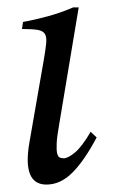

<svg xmlns="http://www.w3.org/2000/svg" viewBox="-20 -477 303 517"><path d="M240.2 -106.9Q207.5 -44.9 175.3 -12.5Q143.1 20 105 20Q39.6 20 59.1 -92.8L98.1 -316.9Q103 -345.2 104.5 -361.8Q106 -378.4 100.3 -386.5Q94.7 -394.5 80.3 -396.7Q65.9 -398.9 39.1 -398.9L42 -418Q72.8 -423.3 108.6 -433.1Q144.5 -442.9 176.8 -457H191.9L139.2 -141.1Q133.3 -108.4 132.6 -90.3Q131.8 -72.3 134 -63.5Q136.2 -54.7 141.1 -52.7Q146 -50.8 151.9 -50.8Q163.1 -50.8 181.9 -66.4Q200.7 -82 224.1 -122.1Z"/></svg>

Font: Akkhara
Style: Italic
Weight: 400
Italic angle: -7°
Designer: J. Victor Gaultney
Version: Version 1.00 June 13, 2006, initial release